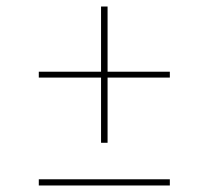

<svg xmlns="http://www.w3.org/2000/svg" viewBox="-20 -569 640 589"><path d="M290 -131V-331H99V-349H290V-549H310V-349H501V-331H310V-131ZM99 0V-19H501V0Z"/></svg>

Font: Iosevka Curly Thin Extended
Style: Regular
Weight: 100
Width: 7
Monospace: yes
Designer: Belleve Invis
Foundry: Belleve Invis
Version: Version 11.1.0; ttfautohint (v1.8.3)